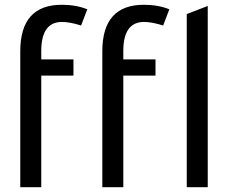

<svg xmlns="http://www.w3.org/2000/svg" viewBox="-20 -785 966 805"><path d="M288 -468H153V0H65V-570Q65 -765 239 -765Q299 -765 346 -746L320 -678Q273 -693 240 -693Q153 -693 153 -571V-536H288ZM632 -468H497V0H409V-570Q409 -765 583 -765Q643 -765 690 -746L664 -678Q617 -693 584 -693Q497 -693 497 -571V-536H632ZM851 0H763V-726L851 -760Z"/></svg>

Font: Advent Sans Logo
Style: Regular
Weight: 400
Designer: Types & Symbols
Foundry: Types & Symbols
Version: Version 1.002